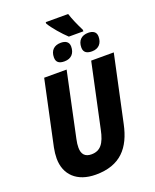

<svg xmlns="http://www.w3.org/2000/svg" viewBox="-189 -1163 1030 1278"><g transform="rotate(-20 326.5 -524.0)"><path d="M408 -915H511V-926C488 -972 467 -1019 455 -1058H296V-1048C317 -1011 372 -948 408 -915ZM325 -770C375 -770 400 -802 400 -848C400 -883 374 -895 343 -895C296 -895 267 -868 267 -818C267 -782 290 -770 325 -770ZM520 -770C569 -770 594 -802 594 -848C594 -883 568 -895 537 -895C490 -895 461 -868 461 -818C461 -783 484 -770 520 -770ZM264 10C438 10 519 -86 552 -243L653 -714H493L396 -261C377 -167 345 -127 282 -127C237 -127 215 -152 215 -198C215 -215 217 -235 222 -257L319 -714H160L62 -255C57 -231 54 -202 54 -180C54 -66 130 10 264 10Z"/></g></svg>

Font: Noto Sans SemiCondensed ExtraBold
Style: Italic
Weight: 800
Width: 4
Italic angle: -12°
Designer: Monotype Design Team
Foundry: Monotype Imaging Inc.
Version: Version 2.013